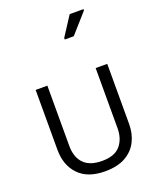

<svg xmlns="http://www.w3.org/2000/svg" viewBox="-201 -1260 1133 1386"><g transform="rotate(-20 365.5 -567.0)"><path d="M640 -252Q640 -178 610 -118.5Q580 -59 518.5 -24.5Q457 10 362 10Q229 10 159.5 -62.5Q90 -135 90 -254V-714H180V-251Q180 -164 226.5 -116Q273 -68 367 -68Q464 -68 507.5 -119.5Q551 -171 551 -252V-714H640ZM412 -984V-996L508 -1144H614V-1134L481 -984Z"/></g></svg>

Font: Noto Sans Tifinagh Rhissa Ixa
Style: Regular
Weight: 400
Designer: JamraPatel
Foundry: JamraPatel LLC
Version: Version 2.006; ttfautohint (v1.8.4.7-5d5b)